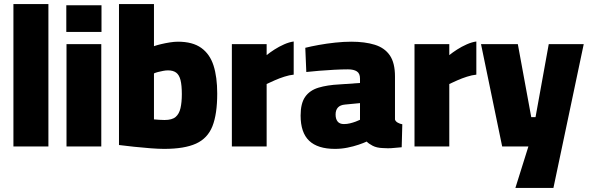

<svg xmlns="http://www.w3.org/2000/svg" viewBox="-20 -720 2899 944"><path d="M46 0V-700H218V0Z M307 0V-503H478V0ZM306 -563V-694H479V-563Z M787 12Q760 12 720 9Q680 6 638.5 1.5Q597 -3 565 -7V-700H737V-493Q751 -498 772 -503Q793 -508 815 -511.5Q837 -515 855 -515Q927 -515 969.5 -484.5Q1012 -454 1030 -397.5Q1048 -341 1048 -260Q1048 -159 1024.5 -99.5Q1001 -40 944 -14Q887 12 787 12ZM789 -130Q826 -130 843.5 -145Q861 -160 867.5 -188.5Q874 -217 874 -257Q874 -301 867.5 -326.5Q861 -352 846 -363Q831 -374 806 -374Q795 -374 782 -371.5Q769 -369 757 -366Q745 -363 737 -359V-133Q747 -132 762.5 -131Q778 -130 789 -130Z M1120 0V-503H1291V-449Q1307 -462 1329.5 -476.5Q1352 -491 1377 -502Q1402 -513 1424 -516V-353Q1403 -351 1378 -343Q1353 -335 1330.5 -325Q1308 -315 1291 -307V0Z M1627 12Q1542 12 1500 -28Q1458 -68 1458 -152Q1458 -212 1480.5 -244Q1503 -276 1546 -289Q1589 -302 1649 -305L1750 -312V-334Q1750 -359 1734.5 -369Q1719 -379 1691 -379Q1661 -379 1623 -377Q1585 -375 1549 -372Q1513 -369 1486 -366L1481 -485Q1509 -492 1547.5 -499Q1586 -506 1628 -510.5Q1670 -515 1707 -515Q1774 -515 1822.5 -500Q1871 -485 1896.5 -448Q1922 -411 1922 -344V-132Q1925 -123 1935.5 -117Q1946 -111 1958 -109L1955 4Q1939 5 1921 7Q1903 9 1887.5 9Q1872 9 1862 8Q1832 7 1812 -3.5Q1792 -14 1783 -24Q1768 -17 1743 -8.5Q1718 0 1688 6Q1658 12 1627 12ZM1671 -110Q1686 -110 1700.5 -113.5Q1715 -117 1728.5 -122Q1742 -127 1750 -131V-213L1677 -206Q1653 -204 1641.5 -191.5Q1630 -179 1630 -157Q1630 -135 1640 -122.5Q1650 -110 1671 -110Z M2018 0V-503H2189V-449Q2205 -462 2227.5 -476.5Q2250 -491 2275 -502Q2300 -513 2322 -516V-353Q2301 -351 2276 -343Q2251 -335 2228.5 -325Q2206 -315 2189 -307V0Z M2514 204 2578 0H2449L2345 -503H2526L2592 -144H2613L2678 -503H2850L2701 204Z"/></svg>

Font: Cairo Play Black
Style: Regular
Weight: 900
Version: Version 3.119